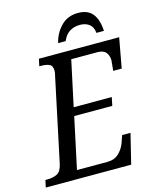

<svg xmlns="http://www.w3.org/2000/svg" viewBox="-151 -996 884 1086"><g transform="rotate(-15 290.5 -453.5)"><path d="M-20 0 -11 -42H1Q34 -42 58 -54Q82 -66 91 -109L194 -595Q199 -612 199 -625Q199 -656 180 -664Q161 -672 134 -672H122L131 -714H601L569 -539H519Q520 -544 521 -557Q522 -570 523.5 -583Q525 -596 525 -599Q525 -626 510.5 -645Q496 -664 460 -664H307L250 -398H473L463 -349H240L176 -50H353Q396 -50 421.5 -74.5Q447 -99 459 -132L474 -175H523L480 0ZM259 -771Q272 -827 311 -867Q350 -907 411 -907Q468 -907 496 -872Q524 -837 527 -771H483Q480 -806 458.5 -822.5Q437 -839 404 -839Q370 -839 344 -823Q318 -807 303 -771Z"/></g></svg>

Font: Noto Serif SemiCondensed
Style: Italic
Weight: 400
Width: 4
Italic angle: -12°
Designer: Monotype Design Team
Foundry: Monotype Imaging Inc.
Version: Version 2.013